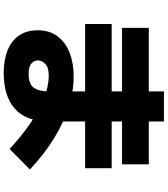

<svg xmlns="http://www.w3.org/2000/svg" viewBox="46 -886 908 1040"><g transform="rotate(90 500.0 -366.0)"><path d="M898 -74 787 36Q718 -28 649 -75.5Q580 -123 514 -149.5Q448 -176 389 -176Q346 -176 326.5 -157.5Q307 -139 307 -117Q307 -98 323.5 -82.5Q340 -67 379 -67Q435 -67 455 -94.5Q475 -122 475 -179V-800H638V-179Q638 -53 569 7.5Q500 68 375 68Q308 68 255.5 48Q203 28 173.5 -13.5Q144 -55 144 -117Q144 -180 176.5 -223.5Q209 -267 265.5 -289Q322 -311 394 -311Q475 -311 559.5 -284Q644 -257 729.5 -204.5Q815 -152 898 -74ZM870 -718V-573H131V-718ZM891 -517V-373H110V-517Z"/></g></svg>

Font: Murecho Thin ExtraBold
Style: Regular
Weight: 800
Version: Version 1.010